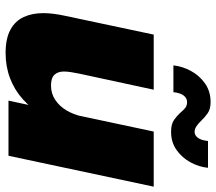

<svg xmlns="http://www.w3.org/2000/svg" viewBox="-64 -715 790 702"><g transform="rotate(90 331.0 -364.0)"><path d="M174 10.5Q121 10.5 88.8 -7Q56.5 -24.5 42.2 -55.8Q28 -87 28 -127.5Q28 -145 30.5 -164.8Q33 -184.5 37.5 -205.5L106.5 -531H308L249.5 -260Q246 -243.5 243.8 -229Q241.5 -214.5 241.5 -202.5Q241.5 -181 253.2 -168.2Q265 -155.5 292.5 -155.5Q322 -155.5 345 -170.8Q368 -186 383.5 -212Q399 -238 406 -270L436.5 -225Q425.5 -170.5 401.5 -127Q377.5 -83.5 343.2 -52.8Q309 -22 266.2 -5.8Q223.5 10.5 174 10.5ZM348 0 461 -531H662.5L549.5 0ZM593.5 -729.5Q590.5 -697 573.8 -666Q557 -635 528.8 -614.8Q500.5 -594.5 462.5 -594.5Q433 -594.5 417.8 -605.8Q402.5 -617 393.5 -627Q384 -638.5 375.2 -645.8Q366.5 -653 353.5 -653Q338.5 -653 329 -640.2Q319.5 -627.5 317 -603H219Q222.5 -635.5 239.2 -666.8Q256 -698 285 -718.5Q314 -739 353.5 -739Q379.5 -739 395.2 -727.5Q411 -716 420.5 -705.5Q430.5 -695 440.8 -687.8Q451 -680.5 462.5 -680.5Q475 -680.5 484 -692.8Q493 -705 495.5 -729.5Z"/></g></svg>

Font: Epilogue Black
Style: Italic
Weight: 900
Italic angle: -12°
Designer: Tyler Finck
Foundry: Etcetera Type Co
Version: Version 2.111